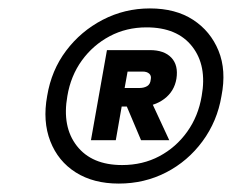

<svg xmlns="http://www.w3.org/2000/svg" viewBox="-20 -732 551 456"><path d="M262 -296Q202 -296 160 -322.5Q118 -349 99.5 -396.5Q81 -444 92 -504Q102 -565 137 -611.5Q172 -658 224 -685Q276 -712 336 -712Q397 -712 438.5 -685Q480 -658 499 -611.5Q518 -565 506 -504Q496 -444 461 -396.5Q426 -349 374.5 -322.5Q323 -296 262 -296ZM315 -399 274 -496H337L382 -399ZM270 -340Q319 -340 358.5 -361Q398 -382 424.5 -419Q451 -456 459 -504Q472 -576 436.5 -621.5Q401 -667 328 -667Q280 -667 240.5 -646Q201 -625 174.5 -588.5Q148 -552 140 -504Q127 -431 162.5 -385.5Q198 -340 270 -340ZM196 -399 234 -613H336Q370 -613 387 -595Q404 -577 399 -545Q394 -515 370 -497Q346 -479 313 -479H269L255 -399ZM276 -523H311Q322 -523 329.5 -527.5Q337 -532 338 -543Q340 -552 334.5 -557Q329 -562 319 -562H283Z"/></svg>

Font: DM Sans 24pt SemiBold
Style: Italic
Weight: 600
Italic angle: -10°
Designer: Colophon Foundry, Jonny Pinhorn
Foundry: Colophon Foundry
Version: Version 4.004;gftools[0.9.30]